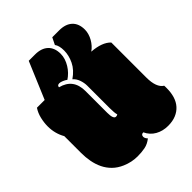

<svg xmlns="http://www.w3.org/2000/svg" viewBox="-213 -855 986 986"><g transform="rotate(-45 279.5 -362.5)"><path d="M277.3 -213.9Q284.7 -213.9 290 -217.8Q285.2 -232.9 285.2 -268.1V-432.1Q285.2 -441.9 283.2 -452.6Q281.2 -463.4 277.6 -473.6Q273.9 -483.9 268.1 -492.9Q262.2 -502 254.4 -508.3Q294.4 -535.6 311.8 -571.5Q329.1 -607.4 329.1 -642.6Q329.1 -678.2 315.4 -696.3L334 -733.9H384.3Q430.2 -733.9 455.3 -710.4Q480.5 -687 480.5 -643.1Q480.5 -628.9 476.1 -613.8Q471.7 -598.6 463.9 -585Q456.1 -571.3 445.6 -559.6Q435.1 -547.9 423.3 -540Q496.6 -534.7 529.3 -500.5V-246.1Q529.3 -173.3 564.5 -151.4Q564.9 -149.9 564.9 -142.1V-133.3Q564.9 -101.1 556.9 -75Q548.8 -48.8 532.2 -30.3Q515.6 -11.7 491 -1.5Q466.3 8.8 433.1 8.8Q395 8.8 364.7 -8.3Q334.5 -25.4 319.3 -58.1Q302.7 -58.1 302.7 -42Q302.7 -30.8 314 -19.5Q291 -1 265.9 3.9Q240.7 8.8 211.9 8.8Q168.9 8.8 128.4 -8.8Q97.7 -22 76.4 -43Q55.2 -64 42.5 -90.3Q29.8 -116.7 24.2 -147Q18.6 -177.2 18.6 -208.5V-331.1Q-6.3 -374.5 -6.3 -426.8Q-6.3 -453.6 0.5 -482.4Q7.3 -511.2 22.5 -533.7H78.6L163.1 -733.9H208.5Q254.4 -733.9 279.5 -710.4Q304.7 -687 304.7 -643.1Q304.7 -625.5 299.1 -608.4Q293.5 -591.3 283.9 -575.7Q274.4 -560.1 261.5 -546.9Q248.5 -533.7 234.4 -524.4Q226.1 -530.8 213.6 -536.1Q201.2 -541.5 192.4 -541.5Q177.2 -541.5 176.8 -527.8Q259.3 -506.8 259.3 -418.5V-260.3Q259.3 -213.9 277.3 -213.9Z"/></g></svg>

Font: Modak sl
Style: Regular
Weight: 400
Designer: Sarang Kulkarni, Maithili Shingre, Noopur Datye
Foundry: Ek Type
Version: Version 1.036;PS Version 1.000;hotconv 1.0.79;makeotf.lib2.5